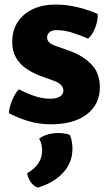

<svg xmlns="http://www.w3.org/2000/svg" viewBox="-20 -534 483 848"><path d="M19.5 -34.5Q20.5 -59.5 33.2 -90.5Q46 -121.5 63 -139.5Q96 -122.5 131.2 -110.2Q166.5 -98 201.5 -98Q230.5 -98 245.2 -108Q260 -118 260 -133Q260 -147.5 249.5 -158.8Q239 -170 214.5 -178.5L159 -198.5Q124 -211.5 95.5 -231.2Q67 -251 50.5 -279.8Q34 -308.5 34 -348.5Q34 -399.5 58 -436.5Q82 -473.5 125.5 -493.8Q169 -514 227.5 -514Q275 -514 327 -501Q379 -488 411.5 -472Q412.5 -454 407 -432Q401.5 -410 391.2 -391.5Q381 -373 368.5 -363.5Q337.5 -377.5 301 -389.2Q264.5 -401 229 -401Q209 -401 198.5 -391.5Q188 -382 188 -369Q188 -356 197 -347Q206 -338 226 -331L288 -309Q345 -289 383 -250.5Q421 -212 421 -148Q421 -73.5 363.8 -29.2Q306.5 15 205 15Q151.5 15 103.2 0.2Q55 -14.5 19.5 -34.5ZM288 61.5Q300 86.5 300 123Q300 183.5 259 228.5Q218 273.5 147 294.5Q128.5 288 116 270.8Q103.5 253.5 100 231Q166 193 166 131Q166 118 163 104.2Q160 90.5 153 78Q188 53.5 238.5 53.5Q266 53.5 288 61.5Z"/></svg>

Font: Signika
Style: Bold
Weight: 700
Designer: Anna Giedry
Foundry: Anna Giedry
Version: Version 2.001